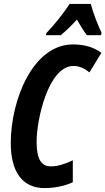

<svg xmlns="http://www.w3.org/2000/svg" viewBox="-20 -951 539 981"><path d="M217 -782 215 -771H290C314 -790 342 -817 373 -851C391 -819 408 -792 424 -771H496L499 -783C480 -822 453 -893 444 -931H336C302 -880 261 -828 217 -782ZM207 10C254 10 308 1 352 -20V-132C314 -114 277 -101 240 -101C191 -101 167 -138 167 -227C167 -338 226 -614 356 -614C384 -614 410 -603 437 -581L498 -681C457 -712 406 -724 353 -724C147 -724 35 -438 35 -220C35 -74 94 10 207 10Z"/></svg>

Font: Noto Sans ExtraCondensed
Style: Bold Italic
Weight: 700
Width: 2
Italic angle: -12°
Designer: Monotype Design Team
Foundry: Monotype Imaging Inc.
Version: Version 2.013